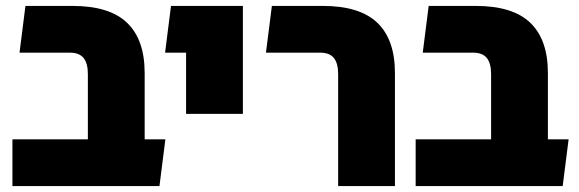

<svg xmlns="http://www.w3.org/2000/svg" viewBox="-20 -629 1958 649"><path d="M22 0V-158H277V-379Q277 -415 262.5 -433Q248 -451 216 -451H46L66 -609H225Q350 -609 409.5 -552Q469 -495 469 -382V-158H539L519 0Z M609 -244V-451H538L558 -609H801V-244Z M1123 0V-379Q1123 -415 1108.5 -433Q1094 -451 1062 -451H879L899 -609H1071Q1196 -609 1255.5 -552Q1315 -495 1315 -382V0Z M1385 0V-158H1640V-379Q1640 -415 1625.5 -433Q1611 -451 1579 -451H1409L1429 -609H1588Q1713 -609 1772.5 -552Q1832 -495 1832 -382V-158H1902L1882 0Z"/></svg>

Font: Noto Sans Hebrew SemiCondensed Black
Style: Regular
Weight: 900
Width: 4
Designer: Ben Nathan
Foundry: Google LLC
Version: Version 3.001; ttfautohint (v1.8.4.7-5d5b)